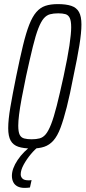

<svg xmlns="http://www.w3.org/2000/svg" viewBox="-20 -716 417 936"><path d="M136 8Q95 8 69.5 -0.5Q44 -9 32 -30.5Q20 -52 20 -91Q20 -132 30.5 -193.5Q41 -255 59 -344Q77 -432 92 -494Q107 -556 122.5 -595.5Q138 -635 157 -657Q176 -679 201 -687.5Q226 -696 262 -696Q302 -696 327.5 -687.5Q353 -679 365 -657.5Q377 -636 377 -597Q377 -557 367 -495Q357 -433 338 -344Q321 -255 305.5 -194Q290 -133 275 -93Q260 -53 240.5 -31Q221 -9 195.5 -0.5Q170 8 136 8ZM134 -37Q157 -37 173.5 -41.5Q190 -46 203 -61.5Q216 -77 229 -110Q242 -143 256.5 -200Q271 -257 290 -344Q310 -437 318.5 -494.5Q327 -552 327 -583Q327 -614 320 -628.5Q313 -643 299 -647Q285 -651 264 -651Q241 -651 224 -646.5Q207 -642 193.5 -626.5Q180 -611 167 -578Q154 -545 140 -488Q126 -431 107 -344Q94 -282 85.5 -236Q77 -190 73 -157.5Q69 -125 69 -104Q69 -73 76 -59Q83 -45 98 -41Q113 -37 134 -37ZM100 200Q79 200 65 192.5Q51 185 44.5 171.5Q38 158 38 141Q38 106 66 64Q94 22 141 -11L168 -1Q150 12 130 36Q110 60 95.5 86.5Q81 113 81 134Q81 146 89.5 154.5Q98 163 118 163Q120 163 123.5 163Q127 163 134 162L126 198Q119 199 113.5 199.5Q108 200 100 200Z"/></svg>

Font: Saira UltraCondensed Light
Style: Italic
Weight: 300
Width: 1
Italic angle: -12°
Designer: Hector Gatti with collaboration of the Omnibus-Type team
Foundry: Omnibus-Type
Version: Version 1.101